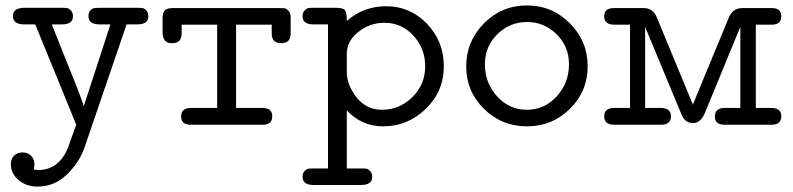

<svg xmlns="http://www.w3.org/2000/svg" viewBox="-20 -460 2926 708"><path d="M20 146Q20 126 32 114Q43.9 102.1 64 102.1Q82 102.1 94.5 114Q106.9 126 106.9 146Q106.9 150.9 106 156Q105 161.1 105 162.1Q105 167 120.1 167Q207 167 238.8 62Q258.8 4.9 261.2 0L109.9 -370.1H68.8Q27.8 -370.1 27.8 -400.9Q27.8 -430.7 68.8 -431.2H209Q221.2 -431.2 227.5 -430.2Q233.9 -429.2 241.5 -421.6Q249 -414.1 249 -399.9Q249 -370.1 209 -370.1H170.9L266.1 -131.8Q282.2 -89.8 289.1 -68.8L387.2 -370.1H346.2Q306.2 -370.1 306.2 -399.9Q306.2 -414.1 313.5 -421.6Q320.8 -429.2 327.4 -430.2Q334 -431.2 346.2 -431.2H486.8Q499 -431.2 505.6 -430.2Q512.2 -429.2 519.5 -421.6Q526.9 -414.1 526.9 -399.9Q526.9 -370.1 486.8 -370.1H446.8L292 83Q272.9 138.2 227.1 183.1Q181.2 228 118.2 228Q76.2 228 48.1 203.6Q20 179.2 20 146Z M579.6 -341.8V-392.1Q579.6 -400.9 580.1 -405Q580.6 -409.2 583.7 -416Q586.9 -422.9 595.2 -426.5Q603.5 -430.2 616.7 -430.2H1012.7Q1023.9 -430.2 1030.3 -429.2Q1036.6 -428.2 1044.2 -419.7Q1051.8 -411.1 1051.8 -395V-335.9Q1051.8 -300.8 1017.6 -300.8Q981.4 -300.8 981.9 -336.9V-369.1H850.6V-62H947.8Q983.9 -62 983.9 -31Q983.9 0 948.7 0H681.6Q647.5 -1 647.9 -30.8Q647.9 -61.5 682.6 -62H780.8V-369.1H649.9V-336.9Q649.9 -300.8 615.7 -300.8H612.8Q579.6 -300.8 579.6 -341.8Z M1095.7 191.9Q1095.7 177.7 1103.3 170.4Q1110.8 163.1 1117.2 162.1Q1123.5 161.1 1135.7 161.1H1189.5V-370.1H1135.7Q1095.7 -370.1 1095.7 -399.9Q1095.7 -414.1 1103.3 -421.6Q1110.8 -429.2 1117.2 -430.2Q1123.5 -431.2 1135.7 -431.2H1218.8Q1246.6 -431.2 1252.7 -421.6Q1258.8 -412.1 1258.8 -382.8Q1320.8 -437 1403.8 -437Q1492.7 -437 1554.7 -372.1Q1616.7 -307.1 1616.7 -215.8Q1616.7 -123 1550 -58.6Q1483.4 5.9 1392.6 5.9Q1313.5 5.9 1258.8 -53.2V161.1H1312.5Q1324.7 161.1 1331.1 162.1Q1337.4 163.1 1345 170.7Q1352.5 178.2 1352.5 191.9Q1352.5 221.7 1312.5 222.2H1135.7Q1095.7 221.7 1095.7 191.9ZM1258.8 -194.8Q1258.8 -147 1294.7 -101.1Q1330.6 -55.2 1388.7 -55.2Q1452.6 -55.2 1500.2 -101.6Q1547.9 -147.9 1547.9 -215.8Q1547.9 -280.8 1504.6 -328.4Q1461.4 -376 1397.5 -376Q1343.3 -376 1301 -342Q1258.8 -308.1 1258.8 -262.2Z M1699.2 -215.8Q1699.2 -307.6 1764.6 -373.8Q1830.1 -439.9 1923.1 -439.9Q2016.1 -439.9 2081.5 -374Q2147 -308.1 2147 -215.8Q2147 -123 2081.5 -58.6Q2016.1 5.9 1923.1 5.9Q1830.1 5.9 1764.6 -58.6Q1699.2 -123 1699.2 -215.8ZM1768.1 -223.1Q1768.1 -154.3 1813 -104.7Q1857.9 -55.2 1923.3 -55.2Q1987.3 -55.2 2032.7 -104.5Q2078.1 -153.8 2078.1 -223.1Q2078.1 -289.1 2032.2 -334Q1986.3 -378.9 1923.3 -378.9Q1860.4 -378.9 1814.2 -334Q1768.1 -289.1 1768.1 -223.1Z M2245.1 -62H2303.2V-369.1H2242.2Q2208 -370.1 2208 -400.1Q2208 -430.2 2243.2 -430.2H2354Q2389.2 -430.2 2402.8 -394L2535.2 -74.2Q2537.1 -80.1 2541.5 -90.1Q2545.9 -100.1 2547.9 -106L2667 -394Q2682.1 -430.2 2716.8 -430.2H2826.2Q2861.3 -430.2 2861.1 -400.1Q2860.8 -370.1 2828.1 -369.1H2767.1V-62H2824.2Q2861.3 -62 2861.1 -31Q2860.8 0 2825.2 0H2651.9Q2615.7 0 2616 -31Q2616.2 -62 2652.8 -62H2710V-360.8Q2705.1 -347.7 2694.8 -324.2L2579.1 -43Q2563 -5.9 2535.2 -5.9Q2505.4 -5.9 2492.2 -40L2358.9 -360.8V-62H2416Q2454.1 -62 2454.1 -31Q2454.1 0 2417 0H2244.1Q2208 0 2208 -31Q2208 -62 2245.1 -62Z"/></svg>

Font: CMU Typewriter Text Variable Width
Style: Medium
Weight: 500
Version: Version 0.7.0